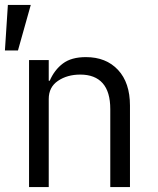

<svg xmlns="http://www.w3.org/2000/svg" viewBox="-20 -760 640 780"><path d="M98 -516H178V-432H182Q201 -476 235.5 -502Q270 -528 329 -528Q411 -528 459.5 -476Q508 -424 508 -331V0H428V-317Q428 -387 397 -422Q366 -457 306 -457Q253 -457 215.5 -431.5Q178 -406 178 -358V0H98ZM12 -740H105L53 -555H0Z"/></svg>

Font: iA Writer Quattro V
Style: Regular
Weight: 400
Designer: Mike Abbink, Paul van der Laan, Pieter van Rosmalen, Oliver Reichenstein
Foundry: Information Architects Inc.
Version: Version 2.000